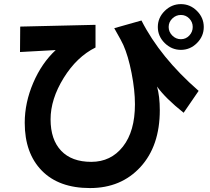

<svg xmlns="http://www.w3.org/2000/svg" viewBox="-20 -871 1040 951"><path d="M79.1 -613.3 80.1 -739.3 453.1 -748V-635.7Q360.4 -589.8 295.4 -484.9Q230.5 -379.9 230.5 -279.8Q230.5 -179.7 282.7 -124.5Q335 -69.3 432.1 -69.3Q529.3 -69.3 588.9 -145Q648.4 -220.7 648.4 -354.5Q648.4 -423.8 631.8 -508.8Q615.2 -593.8 590.8 -648.4Q585.9 -661.1 545.9 -731.4L680.7 -769.5Q773.4 -586.9 963.9 -420.9L889.6 -312.5Q799.8 -383.8 757.8 -442.4Q771.5 -393.6 771.5 -325.2Q771.5 -148.4 675.8 -43.9Q580.1 60.5 425.8 60.5Q271.5 60.5 187 -25.9Q102.5 -112.3 102.5 -262.7Q102.5 -362.3 144.5 -460.4Q186.5 -558.6 255.9 -623ZM795.9 -657.7Q761.7 -691.4 761.7 -737.3Q761.7 -783.2 795.9 -816.9Q830.1 -850.6 876 -850.6Q921.9 -850.6 955.6 -816.9Q989.3 -783.2 989.3 -737.3Q989.3 -691.4 955.6 -657.7Q921.9 -624 876 -624Q830.1 -624 795.9 -657.7ZM833.5 -779.3Q815.4 -761.7 815.4 -737.3Q815.4 -712.9 833.5 -694.8Q851.6 -676.8 876 -676.8Q900.4 -676.8 917.5 -694.8Q934.6 -712.9 934.6 -737.3Q934.6 -761.7 917.5 -779.3Q900.4 -796.9 876 -796.9Q851.6 -796.9 833.5 -779.3Z"/></svg>

Font: GenEi M Gothic v2 Bold
Style: Regular
Weight: 700
Version: Version 2.0